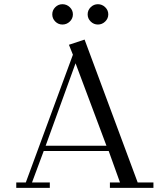

<svg xmlns="http://www.w3.org/2000/svg" viewBox="-20 -902 777 922"><path d="M58.1 0V-25.9H104L330.1 -639.2L311 -687L386.2 -711.9L641.1 -25.9H716.8V0H507.8V-25.9H556.2L502 -176.8H189.9L133.8 -25.9H219.2V0ZM199.2 -202.1H491.2L342.8 -598.1ZM279.8 -881.8Q300.3 -881.8 315.2 -867.4Q330.1 -853 330.1 -833Q330.1 -813 315.2 -798.6Q300.3 -784.2 279.8 -784.2Q259.8 -784.2 245.4 -798.6Q231 -813 231 -833Q231 -853 245.4 -867.4Q259.8 -881.8 279.8 -881.8ZM415.5 -798.6Q400.9 -813 400.9 -833Q400.9 -853 415.5 -867.4Q430.2 -881.8 450.2 -881.8Q470.2 -881.8 485.1 -867.4Q500 -853 500 -833Q500 -813 485.1 -798.6Q470.2 -784.2 450.2 -784.2Q430.2 -784.2 415.5 -798.6Z"/></svg>

Font: Dehuti Alt
Style: Book
Weight: 400
Version: Version 1.2